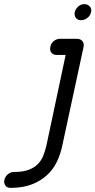

<svg xmlns="http://www.w3.org/2000/svg" viewBox="-78 -741 462 930"><path d="M224 -37Q216 3 198.5 40.5Q181 78 150.5 106.5Q120 135 76.5 152Q33 169 -27 169Q-44 169 -52 157.5Q-60 146 -57 131Q-53 114 -40 103Q-27 92 -10 92Q32 92 59.5 82Q87 72 104.5 54.5Q122 37 131.5 13.5Q141 -10 147 -37L240 -475H195Q179 -475 170.5 -486.5Q162 -498 166 -515Q169 -531 182.5 -542Q196 -553 212 -553H295Q312 -553 321 -542Q330 -531 327 -515ZM314 -643Q298 -643 289.5 -654.5Q281 -666 284 -682Q288 -698 301 -709.5Q314 -721 330 -721Q347 -721 357 -709.5Q367 -698 363 -682Q360 -666 345.5 -654.5Q331 -643 314 -643Z"/></svg>

Font: VDS Compensated
Style: Light Italic
Weight: 300
Italic angle: -12°
Designer: artmaker
Foundry: artmaker
Version: Version 1.000 2012 initial release